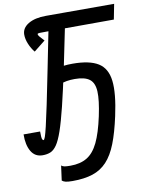

<svg xmlns="http://www.w3.org/2000/svg" viewBox="-122 -873 875 1143"><g transform="rotate(-10 316.0 -302.0)"><path d="M164 -244 206 -457Q228 -471 247.5 -478.5Q267 -486 290 -489Q313 -492 343 -492Q445 -492 497.5 -459.5Q550 -427 559 -350.5Q568 -274 539 -141Q518 -44 492.5 21Q467 86 431 124.5Q395 163 344.5 179.5Q294 196 223 196Q194 196 180.5 192.5Q167 189 159 182L171 93Q179 100 191 102Q203 104 226 104Q286 104 326.5 79.5Q367 55 394.5 -2Q422 -59 443 -157Q463 -251 460.5 -303.5Q458 -356 429 -378Q400 -400 340 -400Q287 -400 252.5 -385Q218 -370 197.5 -336Q177 -302 164 -244ZM-17 -128H83Q83 -90 86.5 -82Q90 -74 94 -74Q99 -74 105 -91Q111 -108 121.5 -152Q132 -196 149 -277.5Q166 -359 191.5 -487Q217 -615 254 -800H354Q316 -611 287.5 -476Q259 -341 237 -251.5Q215 -162 196.5 -108.5Q178 -55 160 -29Q142 -3 121.5 5.5Q101 14 74 14Q28 14 5 -25Q-18 -64 -17 -128ZM649 -800 631 -708 226 -707Q195 -707 182 -706.5Q169 -706 169 -701Q169 -695 177.5 -685Q186 -675 203 -657L134 -602Q115 -625 102.5 -655Q90 -685 90 -712Q90 -752 130 -776Q170 -800 236 -800Z"/></g></svg>

Font: Victor Mono Thin
Style: Italic
Weight: 100
Italic angle: -12°
Monospace: yes
Designer: Rune Bjørnerås
Version: Version 1.561;gftools[0.9.30]